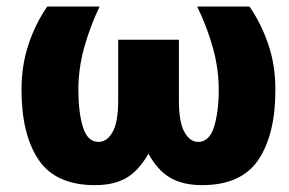

<svg xmlns="http://www.w3.org/2000/svg" viewBox="-20 -548 872 579"><path d="M266.6 10.3Q147.9 10.3 96.4 -66.2Q44.9 -142.6 44.9 -277.3Q44.9 -351.6 66.2 -414.8Q87.4 -478 122.6 -528.3H280.3Q251 -466.8 233.6 -403.6Q216.3 -340.3 216.3 -277.3Q216.3 -210 230 -165Q243.7 -120.1 277.3 -120.1Q302.7 -120.1 319.6 -149.9Q336.4 -179.7 336.4 -245.1V-428.2H519.5V-245.1Q519.5 -179.7 536.1 -149.9Q552.7 -120.1 577.6 -120.1Q611.3 -120.1 625.5 -165.5Q639.6 -210.9 639.6 -277.3Q639.6 -340.3 622.1 -403.6Q604.5 -466.8 574.7 -528.3H732.4Q767.1 -478 788.8 -415Q810.5 -352.1 810.5 -277.3Q810.5 -142.1 759 -65.9Q707.5 10.3 589.4 10.3Q531.7 10.3 493.4 -12Q455.1 -34.2 427.7 -84.5Q397.9 -32.7 360.6 -11.2Q323.2 10.3 266.6 10.3Z"/></svg>

Font: Roboto Slab Black
Style: Regular
Weight: 900
Designer: Google
Version: Version 2.000; ttfautohint (v1.8.1.43-b0c9)